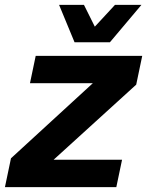

<svg xmlns="http://www.w3.org/2000/svg" viewBox="-42 -764 601 784"><path d="M-21.8 0 2.8 -117.6 337 -424.2H80.4L103.8 -536H538.8L514.2 -418.4L177 -111.8H456.4L433 0ZM262.4 -591.4 199.2 -744.2H300.8L355.4 -634.6H326.2L427.6 -744.2H535.6L406.8 -591.4Z"/></svg>

Font: Geist
Style: Italic
Weight: 400
Italic angle: -12°
Designer: Basement.studio, Andrés Briganti, Mateo Zaragoza
Foundry: Basement.studio, Vercel, Andrés Briganti, Guido Ferreyra, Mateo Zaragoza
Version: Version 1.500